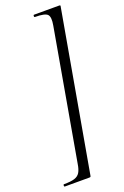

<svg xmlns="http://www.w3.org/2000/svg" viewBox="-186 -774 608 940"><g transform="rotate(-20 118.0 -304.0)"><path d="M255.4 -725Q260.4 -725 261.5 -723.5Q262.6 -722 260.6 -714L115.6 107Q114.6 114 113 115.5Q111.4 117 106.4 117Q73.6 117 37.1 117Q0.6 117 -20.6 117Q-24.6 117 -24.6 111Q-24.6 105 -20.6 105Q14.6 105 34 99Q53.4 93 62.7 77.5Q72 62 76.2 34L195.2 -642Q203.2 -685 190.5 -699Q177.8 -713 125.4 -713Q121.4 -713 121.4 -719Q121.4 -725 125.4 -725Q146.6 -725 184.2 -725Q221.8 -725 255.4 -725Z"/></g></svg>

Font: Cormorant Infant Light
Style: Italic
Weight: 300
Italic angle: -10°
Designer: Christian Thalmann (Catharsis Fonts)
Foundry: Catharsis Fonts
Version: Version 4.001